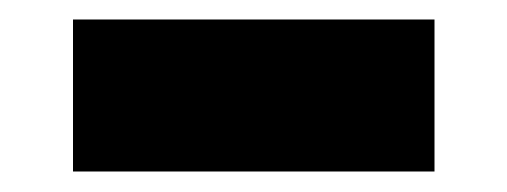

<svg xmlns="http://www.w3.org/2000/svg" viewBox="-20 -380 507 192"><path d="M53 -208.5V-360.5H414.5V-208.5Z"/></svg>

Font: Encode Sans XBd
Style: Regular
Weight: 800
Designer: Multiple Designers
Foundry: Impallari Type
Version: Version 3.002; ttfautohint (v1.8.3) -l 8 -r 50 -G 200 -x 14 